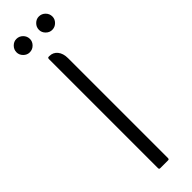

<svg xmlns="http://www.w3.org/2000/svg" viewBox="-240 -679 677 677"><g transform="rotate(-45 98.0 -340.5)"><path d="M9 -647Q9 -661 19 -671Q29 -681 42 -681Q56 -681 66 -671Q76 -661 76 -647Q76 -634 66 -624Q56 -614 42 -614Q29 -614 19 -624Q9 -634 9 -647ZM121 -647Q121 -661 131 -671Q141 -681 154 -681Q168 -681 178 -671Q188 -661 188 -647Q188 -634 178 -624Q168 -614 154 -614Q141 -614 131 -624Q121 -634 121 -647ZM78 0Q73 0 73 -6V-549Q73 -556 78 -556H82Q100 -556 111.5 -542Q123 -528 123 -504V-6Q123 0 118 0Z"/></g></svg>

Font: Zain Light
Style: Regular
Weight: 300
Designer: Zain,Boutros
Foundry: Mobile Telecommunications Company (Zain), 2024
Version: Version 1.51; ttfautohint (v1.8.4)